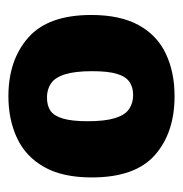

<svg xmlns="http://www.w3.org/2000/svg" viewBox="-9 -704 445 468"><g transform="rotate(90 214.0 -469.5)"><path d="M214 -267Q126 -267 71 -315.5Q16 -364 16 -469Q16 -539 40.5 -584Q65 -629 110 -650.5Q155 -672 214 -672Q303 -672 357.5 -624Q412 -576 412 -470Q412 -399 386.5 -354Q361 -309 316 -288Q271 -267 214 -267ZM217 -361Q237 -361 249.5 -369.5Q262 -378 268.5 -400Q275 -422 275 -460Q275 -502 267.5 -526.5Q260 -551 245.5 -561Q231 -571 211 -571Q192 -571 179 -562Q166 -553 159.5 -531.5Q153 -510 153 -471Q153 -430 160.5 -405.5Q168 -381 182.5 -371Q197 -361 217 -361Z"/></g></svg>

Font: Bricolage Grotesque ExtraBold
Style: Regular
Weight: 800
Designer: Mathieu Triay
Foundry: Atelier Triay
Version: Version 1.001;gftools[0.9.33.dev8+g029e19f]